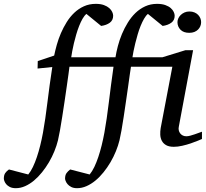

<svg xmlns="http://www.w3.org/2000/svg" viewBox="-151 -757 1080 1006"><path d="M907.2 -28.8Q901.4 -26.4 885.3 -19.5Q869.1 -12.7 848.1 -5.6Q827.1 1.5 803.7 6.8Q780.3 12.2 759.8 12.2Q734.4 12.2 719.2 3.4Q704.1 -5.4 696.8 -19.5Q689.5 -33.7 688.7 -51.3Q688 -68.8 690.9 -85.9L752 -407.2H535.2Q533.2 -396 529.3 -368.2Q525.4 -340.3 520.3 -303.7Q515.1 -267.1 509 -225.3Q502.9 -183.6 497.1 -144.8Q491.2 -106 485.4 -73.2Q479.5 -40.5 475.1 -22Q468.3 5.9 456.3 35.4Q444.3 64.9 428 92.8Q411.6 120.6 391.6 145.5Q371.6 170.4 349.1 189Q326.7 207.5 302.2 218.3Q277.8 229 252.9 229Q234.4 229 222.2 222.7Q210 216.3 202.9 207.8Q195.8 199.2 192.9 191.2Q189.9 183.1 189.9 179.2Q189.9 160.2 197.8 149.7Q205.6 139.2 216.8 130.9L318.8 157.2Q332 141.1 343.3 117.7Q354.5 94.2 364 65.9Q373.5 37.6 381.6 5.1Q389.6 -27.3 396 -62Q408.7 -132.8 419.2 -220.2Q429.7 -307.6 443.8 -407.2H212.9Q211.4 -396 207.8 -368.2Q204.1 -340.3 198.7 -303.7Q193.4 -267.1 187.3 -225.3Q181.2 -183.6 175 -144.8Q168.9 -106 163.1 -73.2Q157.2 -40.5 152.8 -22Q146 5.9 134 35.4Q122.1 64.9 105.7 92.8Q89.4 120.6 69.3 145.5Q49.3 170.4 27.1 189Q4.9 207.5 -19.3 218.3Q-43.5 229 -67.9 229Q-86.9 229 -99.4 222.7Q-111.8 216.3 -118.7 207.8Q-125.5 199.2 -128.2 191.2Q-130.9 183.1 -130.9 179.2Q-130.9 160.2 -123.5 149.7Q-116.2 139.2 -104 130.9L-2.9 157.2Q10.3 141.1 21.5 117.7Q32.7 94.2 42.2 65.9Q51.8 37.6 59.8 5.1Q67.9 -27.3 74.2 -62Q86.9 -132.8 97.4 -220Q107.9 -307.1 123 -405.8L45.9 -397.9L46.9 -437L132.8 -465.8Q138.2 -492.2 146.7 -522.7Q155.3 -553.2 168.2 -583.3Q181.2 -613.3 198.5 -641.1Q215.8 -668.9 238.3 -690.2Q260.7 -711.4 288.8 -724.1Q316.9 -736.8 351.1 -736.8Q376 -736.8 393.3 -730.5Q410.6 -724.1 421.4 -714.6Q432.1 -705.1 437 -694.3Q441.9 -683.6 441.9 -674.8Q441.9 -650.9 424.3 -637.9Q406.7 -625 378.9 -621.1L301.8 -684.1Q291 -675.3 281.5 -658.7Q272 -642.1 263.7 -621.1Q255.4 -600.1 248.5 -576.4Q241.7 -552.7 236.3 -530.5Q231 -508.3 227.5 -489Q224.1 -469.7 222.2 -457H454.1Q458.5 -484.9 466.8 -516.4Q475.1 -547.9 488 -578.9Q501 -609.9 518.6 -638.4Q536.1 -667 558.8 -689Q581.5 -710.9 609.9 -723.9Q638.2 -736.8 671.9 -736.8Q697.3 -736.8 715.1 -730.5Q732.9 -724.1 743.7 -714.6Q754.4 -705.1 759.3 -694.3Q764.2 -683.6 764.2 -674.8Q764.2 -650.9 746.6 -637.9Q729 -625 701.2 -621.1L624 -684.1Q613.3 -675.3 603.8 -658.7Q594.2 -642.1 585.7 -621.1Q577.1 -600.1 570.3 -576.4Q563.5 -552.7 557.9 -530.5Q552.2 -508.3 548.6 -489Q544.9 -469.7 543 -457H700.2L820.8 -494.1H860.8L786.1 -94.2Q783.7 -84 785.6 -74.7Q787.6 -65.4 793 -58.3Q798.3 -51.3 806.6 -47.1Q814.9 -43 825.2 -43Q834 -43 845.9 -46.1Q857.9 -49.3 869.9 -53.5Q881.8 -57.6 892.1 -61.5Q902.3 -65.4 907.2 -66.9ZM902.8 -641.1Q902.8 -629.9 898.7 -619.9Q894.5 -609.9 886.7 -602.1Q878.9 -594.2 867.4 -589.6Q856 -585 840.8 -585Q810.5 -585 794.7 -601.3Q778.8 -617.7 778.8 -641.1Q778.8 -650.9 783.2 -660.6Q787.6 -670.4 795.9 -678.5Q804.2 -686.5 815.7 -691.7Q827.1 -696.8 841.8 -696.8Q856.4 -696.8 867.9 -691.9Q879.4 -687 887 -679.2Q894.5 -671.4 898.7 -661.4Q902.8 -651.4 902.8 -641.1Z"/></svg>

Font: Charis SIL Phon
Style: Italic
Weight: 400
Italic angle: -11°
Foundry: SIL International
Version: Version 5.000